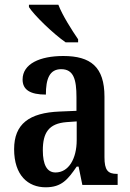

<svg xmlns="http://www.w3.org/2000/svg" viewBox="-20 -786 551 816"><path d="M259 -606H312V-619C286 -657 245 -721 228 -766H103V-756C125 -721 207 -642 259 -606ZM174 10C242 10 268 -23 306 -78H314L330 0H480V-47H477C438 -47 424 -63 424 -118V-375C424 -502 365 -548 249 -548C150 -548 76 -515 76 -448C76 -404 109 -384 175 -384C175 -450 190 -492 240 -492C293 -492 305 -448 305 -373V-315L234 -312C104 -307 40 -259 40 -152C40 -41 99 10 174 10ZM216 -53C179 -53 162 -87 162 -147C162 -222 187 -261 263 -267L306 -270V-191C306 -110 271 -53 216 -53Z"/></svg>

Font: Noto Serif Devanagari Condensed SemiBold
Style: Regular
Weight: 600
Width: 3
Designer: Universal Thirst, Indian Type Foundry and the Monotype Design Team
Foundry: Monotype Imaging Inc.
Version: Version 2.004